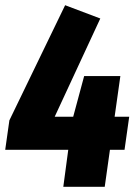

<svg xmlns="http://www.w3.org/2000/svg" viewBox="-23 -717 527 737"><path d="M473 -269 455 -142H399L379 0H220L239 -142H-3L13 -255L227 -697L362 -646L187 -269H258L300 -425H439L417 -269Z"/></svg>

Font: Fira Sans Extra Condensed ExtraBold
Style: Italic
Weight: 800
Width: 3
Italic angle: -8°
Designer: Carrois Corporate & Edenspiekermann AG
Foundry: Carrois Corporate GbR & Edenspiekermann AG
Version: Version 4.203